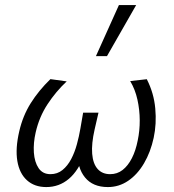

<svg xmlns="http://www.w3.org/2000/svg" viewBox="-20 -731 686 759"><path d="M162.9 8.5Q116.4 8.5 86.6 -18.4Q56.8 -45.3 48.5 -94.7Q40.3 -144.1 56 -211.5Q70 -272.9 101.4 -323Q132.8 -373 179.3 -418.2L243.7 -409.3Q200.9 -369.2 168 -319.1Q135.1 -269.1 121.1 -207.9Q111.4 -166 113.9 -128Q116.5 -90.1 132.6 -66.3Q148.7 -42.5 179.4 -42.5Q206.9 -42.5 227.1 -59Q247.4 -75.5 261.4 -102.2Q275.4 -128.9 284 -160.8Q292.7 -192.7 297.7 -222.5L308.6 -285.5H369.3L354.1 -219.5Q341.1 -162.3 344.4 -123Q347.6 -83.7 365.9 -63.1Q384.2 -42.5 415.4 -42.5Q443.3 -42.5 464.6 -59Q486 -75.6 501.3 -105.6Q516.6 -135.5 524.5 -176.1Q532.5 -214.1 532.4 -255.4Q532.2 -296.7 523.3 -337Q514.5 -377.2 494.7 -410.5L560.3 -417.9Q588.3 -363.2 593.8 -302.3Q599.4 -241.4 587.5 -186.2Q575.3 -129.8 549.4 -85.6Q523.5 -41.4 487 -16.5Q450.5 8.5 406.4 8.5Q347 8.5 316 -29.6Q285 -67.6 287.8 -128.3L315.4 -122.8Q290.5 -56.2 252.1 -23.9Q213.7 8.5 162.9 8.5ZM359.2 -509.1 450.1 -711H518.3L402.9 -509.1Z"/></svg>

Font: Ysabeau
Style: Bold Italic
Weight: 700
Italic angle: -12°
Designer: Christian Thalmann (Catharsis Fonts)
Version: Version 2.002